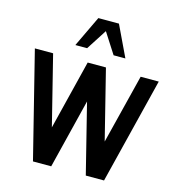

<svg xmlns="http://www.w3.org/2000/svg" viewBox="-146 -1187 1212 1313"><g transform="rotate(15 459.5 -531.0)"><path d="M769.8 -750H897.9L711.5 0H582.3L459.4 -491.7L337.5 0H208.3L20.8 -750H150L272.9 -258.3L394.8 -750H524L646.9 -258.3ZM386.5 -1062.5H532.3L636.5 -843.8H553.1L459.4 -989.6L365.6 -843.8H282.3Z"/></g></svg>

Font: Vladivostok Bold
Style: Regular
Weight: 700
Width: 4
Designer: Michael Sharanda
Foundry: Michael Sharanda
Version: Version 1.005